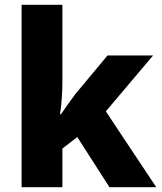

<svg xmlns="http://www.w3.org/2000/svg" viewBox="-20 -780 673 800"><path d="M240 -440Q240 -410 237.5 -372Q235 -334 230 -304H234Q245 -320 263 -345.5Q281 -371 294 -388L428 -549H618L421 -316L631 0H436L302 -209L240 -161V0H70V-760H240Z"/></svg>

Font: Noto Sans Khmer UI ExtraBold
Style: Regular
Weight: 800
Designer: Danh Hong and the Monotype Design Team
Foundry: Monotype Imaging Inc.
Version: Version 2.002; ttfautohint (v1.8.4.7-5d5b)